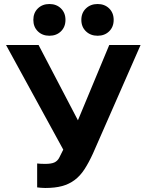

<svg xmlns="http://www.w3.org/2000/svg" viewBox="-20 -924 729 956"><path d="M205 12Q194 12 183.5 11Q173 10 165 9V-110Q173 -109 183.5 -108.5Q194 -108 205 -108Q235 -108 250.5 -115Q266 -122 274.5 -138Q283 -154 295 -179L10 -700H172L368 -325L524 -700H680L443 -160Q422 -114 400.5 -81Q379 -48 351.5 -27.5Q324 -7 289 2.5Q254 12 205 12ZM226 -746Q191 -746 168.5 -768Q146 -790 146 -825Q146 -860 168.5 -882Q191 -904 226 -904Q261 -904 283.5 -882Q306 -860 306 -825Q306 -790 283.5 -768Q261 -746 226 -746ZM466 -746Q431 -746 408 -768Q385 -790 385 -825Q385 -860 408 -882Q431 -904 466 -904Q501 -904 523.5 -882Q546 -860 546 -825Q546 -790 523.5 -768Q501 -746 466 -746Z"/></svg>

Font: Golos Text SemiBold
Style: Regular
Weight: 600
Designer: A.Korolkova, Vitaly Kuzmin
Foundry: ParaType Ltd
Version: Version 2.004